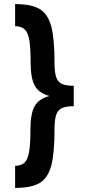

<svg xmlns="http://www.w3.org/2000/svg" viewBox="-20 -820 435 940"><path d="M247 -188Q247 -70 231 -9.5Q215 51 174.5 75.5Q134 100 54 100V-8Q85 -9 100.5 -24Q116 -39 122.5 -76.5Q129 -114 129 -187Q129 -262 149 -299Q169 -336 222 -350Q170 -364 150 -401Q130 -438 130 -513Q130 -586 123.5 -623.5Q117 -661 101 -676Q85 -691 54 -692V-800Q134 -800 174.5 -775.5Q215 -751 231 -690.5Q247 -630 247 -512Q247 -466 255 -442.5Q263 -419 282.5 -409.5Q302 -400 341 -400V-300Q302 -300 282.5 -290.5Q263 -281 255 -257.5Q247 -234 247 -188Z"/></svg>

Font: Oak Sans
Style: Bold
Weight: 700
Designer: Erik Kennedy, Walven
Foundry: Erik Kennedy, Walven
Version: Version 1.000